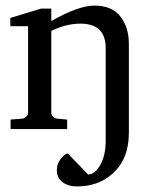

<svg xmlns="http://www.w3.org/2000/svg" viewBox="-20 -484 550 691"><path d="M443.8 -5.4Q443.8 88.4 384.8 141.1Q334 187 255.9 187Q226.1 187 205.3 171.9Q184.6 156.7 184.6 127.9Q184.6 104 200 86.2Q215.3 68.4 224.1 68.4L296.9 144Q320.3 144 339.4 112.3Q360.4 76.7 360.4 22.5V-310.5Q360.4 -398.9 270 -398.9Q217.3 -398.9 164.6 -372.6V-76.2Q164.6 -70.8 171.4 -64Q177.2 -58.1 184.6 -57.1L221.7 -53.7V-19.5H18.1V-53.7L61.5 -57.1Q67.4 -58.1 74.2 -64Q81.1 -70.8 81.1 -76.2V-389.6H17.1V-419.4L127.9 -453.1H164.6V-408.2Q262.2 -463.9 319.8 -463.9Q382.3 -463.9 413.1 -425Q443.8 -386.2 443.8 -325.2Z"/></svg>

Font: Annapurna SIL
Style: Regular
Weight: 400
Designer: Peter Martin, Annie Olsen
Foundry: SIL International
Version: Version 2.000